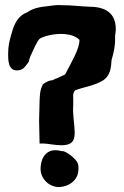

<svg xmlns="http://www.w3.org/2000/svg" viewBox="-20 -730 503 776"><path d="M13 -514C13 -493 10 -439 56 -446H57C76 -449 86 -466 97 -482V-485C99 -492 102 -501 105 -508L106 -509C113 -525 130 -564 140 -573C143 -576 153 -580 165 -584C217 -599 274 -596 301 -569V-566C301 -532 269 -479 243 -429C236 -425 227 -422 219 -418L218 -417C209 -413 208 -413 202 -411L193 -406C176 -405 166 -398 153 -389L152 -386C141 -364 141 -344 140 -321L138 -243L140 -150H155C190 -150 276 -121 281 -180V-181C281 -183 282 -186 282 -194C281 -235 273 -265 276 -306V-331C274 -350 278 -359 284 -365C316 -378 362 -383 398 -406C426 -425 429 -457 431 -488C439 -514 447 -547 445 -585C446 -591 448 -602 448 -610C449 -682 400 -703 339 -703C307 -704 272 -709 231 -709C208 -711 189 -707 172 -705C142 -702 113 -697 90 -680C58 -669 41 -641 31 -609C23 -581 13 -554 13 -514ZM144 -48C144 -9 175 23 214 26H215C256 26 297 0 297 -46C297 -52 299 -65 290 -78C274 -99 250 -115 236 -119H232C227 -119 218 -123 203 -123C158 -122 144 -80 144 -48Z"/></svg>

Font: Vapor
Style: ExBd
Weight: 800
Foundry: Cannot Into Space Fonts
Version: Version 0.179